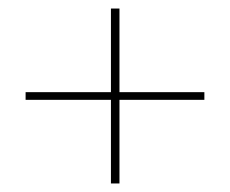

<svg xmlns="http://www.w3.org/2000/svg" viewBox="-20 -515 540 450"><path d="M240 -85V-495H260V-85ZM40 -281V-299H459V-281Z"/></svg>

Font: DM Sans 16pt Thin
Style: Regular
Weight: 250
Version: Version 4.004;gftools[0.9.30]